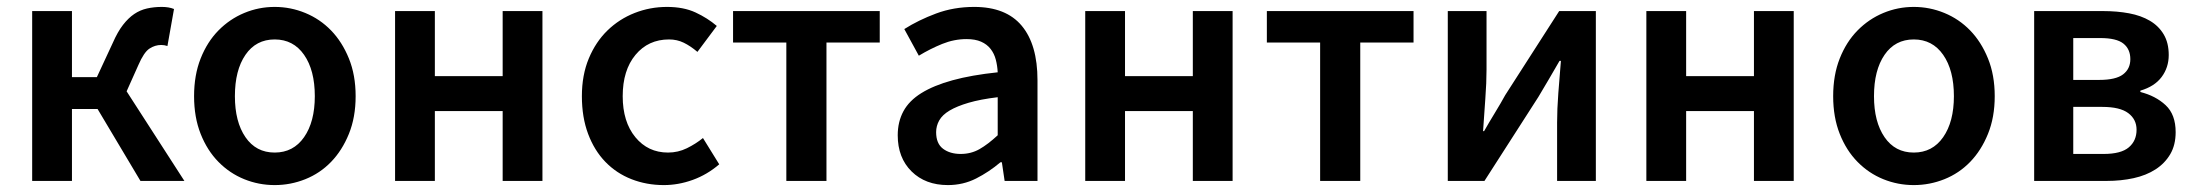

<svg xmlns="http://www.w3.org/2000/svg" viewBox="-20 -523 6345 555"><path d="M73 0V-491H188V-300H260L306 -399Q320 -431 335.5 -451Q351 -471 368 -482.5Q385 -494 405 -498.5Q425 -503 448 -503Q468 -503 483 -497L464 -390Q455 -393 446 -393Q428 -393 412 -382.5Q396 -372 380 -335L346 -259L513 0H386L262 -208H188V0Z M774 12Q728 12 686 -5Q644 -22 611.5 -55Q579 -88 560 -136Q541 -184 541 -245Q541 -306 560 -354Q579 -402 611.5 -435Q644 -468 686 -485.5Q728 -503 774 -503Q820 -503 862.5 -485.5Q905 -468 937 -435Q969 -402 988.5 -354Q1008 -306 1008 -245Q1008 -184 988.5 -136Q969 -88 937 -55Q905 -22 862.5 -5Q820 12 774 12ZM774 -82Q828 -82 859 -126.5Q890 -171 890 -245Q890 -320 859 -364.5Q828 -409 774 -409Q720 -409 689.5 -364.5Q659 -320 659 -245Q659 -171 689.5 -126.5Q720 -82 774 -82Z M1122 0V-491H1237V-303H1433V-491H1548V0H1433V-202H1237V0Z M1899 12Q1849 12 1805.5 -5Q1762 -22 1730 -55Q1698 -88 1680 -136Q1662 -184 1662 -245Q1662 -306 1682 -354Q1702 -402 1736 -435Q1770 -468 1814.5 -485.5Q1859 -503 1908 -503Q1956 -503 1990.5 -487Q2025 -471 2052 -448L1996 -373Q1976 -390 1956.5 -399.5Q1937 -409 1914 -409Q1854 -409 1817 -364.5Q1780 -320 1780 -245Q1780 -171 1816.5 -126.5Q1853 -82 1911 -82Q1940 -82 1965.5 -94.5Q1991 -107 2012 -124L2059 -48Q2024 -18 1982.5 -3Q1941 12 1899 12Z M2253 0V-400H2099V-491H2523V-400H2369V0Z M2720 12Q2655 12 2615 -27.5Q2575 -67 2575 -132Q2575 -171 2591.5 -201.5Q2608 -232 2643.5 -254Q2679 -276 2733.5 -291Q2788 -306 2864 -314Q2863 -333 2858.5 -350.5Q2854 -368 2843.5 -381.5Q2833 -395 2816 -402.5Q2799 -410 2774 -410Q2738 -410 2703.5 -396Q2669 -382 2636 -362L2594 -439Q2635 -465 2686 -484Q2737 -503 2796 -503Q2888 -503 2933.5 -448.5Q2979 -394 2979 -291V0H2884L2876 -54H2872Q2839 -26 2801.5 -7Q2764 12 2720 12ZM2757 -78Q2787 -78 2811.5 -92Q2836 -106 2864 -132V-242Q2814 -236 2780 -226Q2746 -216 2725 -203.5Q2704 -191 2695 -175Q2686 -159 2686 -141Q2686 -108 2706 -93Q2726 -78 2757 -78Z M3117 0V-491H3232V-303H3428V-491H3543V0H3428V-202H3232V0Z M3796 0V-400H3642V-491H4066V-400H3912V0Z M4165 0V-491H4277V-322Q4277 -284 4273.5 -237.5Q4270 -191 4267 -144H4270Q4283 -167 4301 -196.5Q4319 -226 4331 -248L4487 -491H4593V0H4481V-169Q4481 -207 4484.5 -253.5Q4488 -300 4492 -347H4488Q4475 -324 4457.5 -294.5Q4440 -265 4427 -243L4271 0Z M4739 0V-491H4854V-303H5050V-491H5165V0H5050V-202H4854V0Z M5512 12Q5466 12 5424 -5Q5382 -22 5349.5 -55Q5317 -88 5298 -136Q5279 -184 5279 -245Q5279 -306 5298 -354Q5317 -402 5349.5 -435Q5382 -468 5424 -485.5Q5466 -503 5512 -503Q5558 -503 5600.5 -485.5Q5643 -468 5675 -435Q5707 -402 5726.5 -354Q5746 -306 5746 -245Q5746 -184 5726.5 -136Q5707 -88 5675 -55Q5643 -22 5600.5 -5Q5558 12 5512 12ZM5512 -82Q5566 -82 5597 -126.5Q5628 -171 5628 -245Q5628 -320 5597 -364.5Q5566 -409 5512 -409Q5458 -409 5427.5 -364.5Q5397 -320 5397 -245Q5397 -171 5427.5 -126.5Q5458 -82 5512 -82Z M5860 0V-491H6059Q6100 -491 6134.5 -484.5Q6169 -478 6194.5 -463Q6220 -448 6234.5 -423.5Q6249 -399 6249 -364Q6249 -328 6228.5 -300.5Q6208 -273 6167 -261V-257Q6211 -246 6240 -219Q6269 -192 6269 -141Q6269 -104 6253.5 -77.5Q6238 -51 6211 -33.5Q6184 -16 6147.5 -8Q6111 0 6069 0ZM5973 -292H6048Q6096 -292 6117 -308Q6138 -324 6138 -352Q6138 -381 6118 -397Q6098 -413 6051 -413H5973ZM5973 -78H6061Q6111 -78 6133.5 -97Q6156 -116 6156 -148Q6156 -178 6132 -196Q6108 -214 6057 -214H5973Z"/></svg>

Font: Giro Semibold
Style: Regular
Weight: 600
Designer: Paul D. Hunt
Foundry: Adobe Systems Incorporated
Version: Version 1.000;PS 1.0;hotconv 1.0.88;makeotf.lib2.5.647800